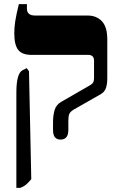

<svg xmlns="http://www.w3.org/2000/svg" viewBox="-20 -667 568 927"><path d="M272 7Q255 7 245.5 -4Q236 -15 236 -40V-77Q236 -109 243.5 -135Q251 -161 275 -175L414 -255Q426 -262 430 -269.5Q434 -277 434 -289V-374Q434 -402 406 -402H132Q87 -402 68 -426Q49 -450 49 -506Q49 -534 53.5 -564Q58 -594 71 -647H110V-625Q110 -592 150 -592H403Q446 -592 472 -564.5Q498 -537 498 -477V-290Q498 -261 491.5 -242Q485 -223 466 -212L336 -138Q318 -127 314 -115.5Q310 -104 310 -83V-40Q310 7 272 7ZM59 240V-220Q59 -313 89 -328L109 -338L120 -323L131 198Q116 216 105 225Q94 234 78 240Z"/></svg>

Font: Noto Serif Hebrew SemiCondensed Black
Style: Regular
Weight: 900
Width: 4
Designer: Monotype Design Team
Foundry: Monotype Imaging Inc.
Version: Version 2.004; ttfautohint (v1.8.4.7-5d5b)